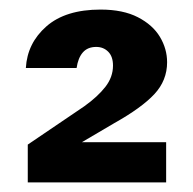

<svg xmlns="http://www.w3.org/2000/svg" viewBox="-20 -733 404 401"><path d="M38 -352V-431L156 -511Q184 -531 200 -551.5Q216 -572 216 -596Q216 -615 206 -625Q196 -635 181 -635Q163 -635 153 -623.5Q143 -612 140 -591H34Q37 -643 77 -678Q117 -713 190 -713Q237 -713 268 -697Q299 -681 314 -656Q329 -631 329 -603Q329 -565 302.5 -536.5Q276 -508 219 -476L151 -436H327V-352Z"/></svg>

Font: DM Sans 12pt ExtraBold
Style: Regular
Weight: 800
Version: Version 4.004;gftools[0.9.30]